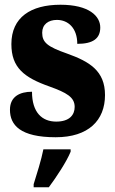

<svg xmlns="http://www.w3.org/2000/svg" viewBox="-20 -569 484 810"><path d="M215 10C353 10 423 -61 423 -168C423 -270 358 -309 263 -343C180 -372 158 -390 158 -431C158 -466 184 -485 220 -485C268 -485 306 -450 306 -384C373 -384 403 -407 403 -453C403 -501 356 -549 235 -549C110 -549 28 -496 28 -383C28 -284 81 -242 189 -204C261 -178 295 -159 295 -118C295 -85 274 -56 217 -56C158 -56 115 -94 115 -182C64 -182 22 -162 22 -106C22 -41 66 10 215 10ZM122 208V221H186C218 178 261 113 278 71V61H163C155 103 134 170 122 208Z"/></svg>

Font: Noto Serif Bengali Condensed Black
Style: Regular
Weight: 900
Width: 3
Designer: Juan Bruce, Universal Thirst, Indian Type Foundry and the Monotype Design Team.
Foundry: Monotype Imaging Inc.
Version: Version 2.003